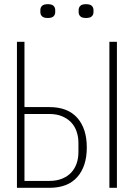

<svg xmlns="http://www.w3.org/2000/svg" viewBox="-20 -898 640 918"><path d="M61 -698H97V-386H216Q304 -386 349.5 -334.5Q395 -283 395 -193Q395 -103 349.5 -51.5Q304 0 216 0H61ZM216 -33Q251 -33 277.5 -44Q304 -55 321 -73.5Q338 -92 346.5 -117Q355 -142 355 -171V-215Q355 -243 346.5 -268.5Q338 -294 320.5 -312.5Q303 -331 277 -342Q251 -353 216 -353H97V-33ZM503 -698H539V0H503ZM209 -812Q189 -812 181 -820Q173 -828 173 -840V-850Q173 -862 181 -870Q189 -878 209 -878Q228 -878 236 -870Q244 -862 244 -850V-840Q244 -828 236 -820Q228 -812 209 -812ZM391 -812Q372 -812 364 -820Q356 -828 356 -840V-850Q356 -862 364 -870Q372 -878 391 -878Q411 -878 419 -870Q427 -862 427 -850V-840Q427 -828 419 -820Q411 -812 391 -812Z"/></svg>

Font: IBM Plex Mono ExtLt
Style: Regular
Weight: 200
Monospace: yes
Designer: Mike Abbink, Paul van der Laan, Pieter van Rosmalen
Foundry: Bold Monday
Version: Version 2.3